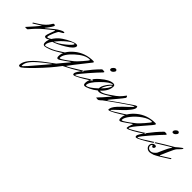

<svg xmlns="http://www.w3.org/2000/svg" viewBox="4 -1106 2187 2187"><g transform="rotate(45 1098.0 -12.5)"><path d="M338 -149 346 -140Q300 -112 271 -93Q242 -74 227 -74Q205 -74 205 -93Q205 -107 220.5 -148.5Q236 -190 242 -207L239 -210Q235 -210 230 -206Q129 -125 99.5 -97Q70 -69 42.5 -37Q15 -5 12.5 -2Q10 1 9 2Q6 5 -11.5 5Q-29 5 -29 2Q-27 -1 -4 -26Q52 -87 97 -143L68 -126Q22 -98 1 -84L-3 -95L60 -135Q94 -157 118.5 -181Q143 -205 152 -220Q161 -235 168 -245Q175 -255 181 -255Q187 -255 200 -248Q200 -238 184 -213Q168 -188 152 -168L136 -149Q136 -147 137 -147Q140 -147 144 -150.5Q148 -154 177.5 -178.5Q207 -203 229 -220.5Q251 -238 279.5 -254Q308 -270 321 -270Q334 -270 334 -264Q334 -256 285 -230Q274 -224 251.5 -172.5Q229 -121 229 -97Q229 -92 238.5 -92Q248 -92 276 -110Z M507 -257Q507 -260 503 -260Q476 -260 419 -213Q362 -166 320 -110Q370 -126 438.5 -182Q507 -238 507 -257ZM276 -21Q276 -8 286 -8Q298 -8 340 -24.5Q382 -41 409 -57L507 -119L508 -106Q403 -36 351.5 -17Q300 2 283 2Q255 2 255 -33Q255 -80 289 -127Q323 -174 368.5 -204Q414 -234 456.5 -253Q499 -272 521 -272Q543 -272 543 -257Q543 -220 455.5 -167Q368 -114 310 -97Q276 -48 276 -21Z M644 -118Q661 -131 710 -187Q759 -243 759 -252Q759 -256 751 -256Q680 -256 589 -172.5Q498 -89 498 -30Q498 -24 504 -24Q510 -24 523.5 -31.5Q537 -39 556.5 -52.5Q576 -66 589 -76Q638 -112 644 -118ZM258 344Q270 344 432 150L486 86Q486 84 484 84Q416 133 357 184.5Q298 236 276.5 271Q255 306 255 338Q255 344 258 344ZM614 -13Q631 -13 755 -92L797 -118L798 -106Q734 -62 678 -32L587 15Q508 122 389.5 244.5Q271 367 250 367Q229 367 229 353Q229 280 339 184Q379 149 441 103.5Q503 58 517 47Q540 19 565 -11Q619 -74 623 -80Q623 -82 619.5 -82Q616 -82 561 -42Q507 -2 490.5 -2Q474 -2 474 -32Q474 -115 568.5 -194Q663 -273 796 -273Q807 -273 807 -261Q624 -31 614 -13Z M1013 -333Q996 -333 996 -348.5Q996 -364 1011 -378Q1026 -392 1036.5 -392Q1047 -392 1052.5 -386Q1058 -380 1058 -372Q1058 -364 1044 -348.5Q1030 -333 1013 -333ZM760 -17Q771 -42 848.5 -131Q926 -220 966 -260Q972 -268 972 -271.5Q972 -275 964 -276L941 -278Q933 -278 926 -270Q858 -201 797.5 -119.5Q737 -38 737 -18.5Q737 1 749 1Q765 1 814 -25.5Q863 -52 904 -79L945 -106L944 -119Q783 -13 765 -13Q760 -13 760 -17Z M1149 -225V-226Q1129 -216 1105 -178.5Q1081 -141 1077 -114Q1149 -188 1149 -225ZM936 -16Q974 -16 1059 -96V-101Q1059 -132 1089.5 -177.5Q1120 -223 1145 -236Q1142 -239 1137 -239Q1100 -239 1014.5 -154Q929 -69 929 -22Q929 -16 936 -16ZM905 -30Q905 -105 991.5 -179.5Q1078 -254 1135 -254Q1163 -254 1163 -229Q1163 -158 1087 -87Q1093 -85 1099 -85Q1127 -85 1180 -120L1185 -110Q1121 -67 1088 -67Q1075 -67 1069 -72Q1030 -40 987 -20Q944 0 924.5 0Q905 0 905 -30Z M1167 -98 1164 -110 1197 -131Q1272 -181 1291 -201.5Q1310 -222 1314 -227Q1340 -260 1343 -264Q1355 -260 1355 -240Q1335 -211 1301 -170.5Q1267 -130 1245 -103.5Q1223 -77 1223 -73Q1223 -69 1224.5 -69Q1226 -69 1239.5 -79.5Q1253 -90 1313 -132Q1434 -216 1467 -238.5Q1500 -261 1509.5 -261Q1519 -261 1519 -241.5Q1519 -222 1489 -183Q1459 -144 1423 -111Q1327 -23 1327 -14Q1327 -13 1331 -13Q1343 -13 1466 -92L1507 -119L1508 -106Q1347 1 1312 1Q1306 1 1306 -5Q1306 -42 1352.5 -92.5Q1399 -143 1445 -183.5Q1491 -224 1491 -237Q1491 -239 1489 -239Q1460 -225 1354.5 -150.5Q1249 -76 1231 -63Q1184 -28 1181.5 -26.5Q1179 -25 1171 -16Q1153 3 1138 3Q1114 1 1113 0Q1112 -1 1112 -2Q1112 -3 1129 -21Q1145 -38 1161 -55Q1214 -114 1234 -139Z M1802 -119 1803 -106Q1642 1 1607 1Q1601 1 1601 -6Q1601 -27 1617 -66L1622 -80Q1622 -82 1618.5 -82Q1615 -82 1560 -42Q1506 -2 1489.5 -2Q1473 -2 1473 -32Q1473 -115 1567.5 -194Q1662 -273 1795 -273Q1807 -273 1807 -263Q1807 -253 1713 -146.5Q1619 -40 1619 -18Q1619 -14 1625 -14Q1631 -14 1676 -40Q1721 -66 1761 -92ZM1643 -118Q1660 -131 1709 -187Q1758 -243 1758 -252Q1758 -256 1750 -256Q1704 -256 1643 -213.5Q1582 -171 1539.5 -117Q1497 -63 1497 -30Q1497 -24 1503 -24Q1509 -24 1522.5 -31.5Q1536 -39 1555.5 -52.5Q1575 -66 1589 -76Q1637 -112 1643 -118Z M2018 -333Q2001 -333 2001 -348.5Q2001 -364 2016 -378Q2031 -392 2041.5 -392Q2052 -392 2057.5 -386Q2063 -380 2063 -372Q2063 -364 2049 -348.5Q2035 -333 2018 -333ZM1765 -17Q1776 -42 1853.5 -131Q1931 -220 1971 -260Q1977 -268 1977 -271.5Q1977 -275 1969 -276L1946 -278Q1938 -278 1931 -270Q1863 -201 1802.5 -119.5Q1742 -38 1742 -18.5Q1742 1 1754 1Q1770 1 1819 -25.5Q1868 -52 1909 -79L1950 -106L1949 -119Q1788 -13 1770 -13Q1765 -13 1765 -17Z M1951 -106Q1946 -103 1939 -98L1936 -110Q2049 -182 2120 -222L2147 -238Q2162 -250 2180 -266Q2218 -296 2220 -295Q2225 -295 2225 -290.5Q2225 -286 2217 -275.5Q2209 -265 2194.5 -251Q2180 -237 2177 -233Q2162 -218 2127.5 -137.5Q2093 -57 2090 -51Q2090 -47 2092.5 -47Q2095 -47 2096 -48L2208 -119L2209 -106Q2197 -99 2169 -81Q2141 -63 2129.5 -56Q2118 -49 2096 -35.5Q2074 -22 2062 -16Q2050 -10 2034 -2Q1993 10 1982 10Q1981 10 1981 10Q1954 10 1937 -6Q1920 -22 1920 -43Q1920 -64 1934.5 -79Q1949 -94 1969 -94Q1989 -94 1989 -78Q1989 -69 1982.5 -61Q1976 -53 1966.5 -53Q1957 -53 1955.5 -62Q1954 -71 1950 -71Q1943 -71 1938.5 -64Q1934 -57 1934 -44Q1934 -31 1946 -18.5Q1958 -6 1980 -6Q2002 -6 2021.5 -22Q2041 -38 2048 -50Q2055 -62 2078 -117.5Q2101 -173 2126 -205L2128 -209Q2128 -210 2125 -210Q2117 -210 1992 -132Z"/></g></svg>

Font: Herr Von Muellerhoff
Style: Regular
Weight: 400
Version: Version 1.000